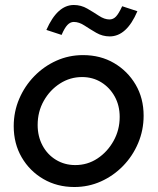

<svg xmlns="http://www.w3.org/2000/svg" viewBox="-20 -740 632 770"><path d="M278 10Q209 10 154 -22Q99 -54 67 -109Q35 -164 35 -234Q35 -292 57 -343.5Q79 -395 117.5 -434.5Q156 -474 206 -496.5Q256 -519 313 -519Q383 -519 437.5 -487Q492 -455 524 -400.5Q556 -346 556 -276Q556 -218 534 -166Q512 -114 473.5 -74.5Q435 -35 385 -12.5Q335 10 278 10ZM282 -78Q331 -78 371 -104.5Q411 -131 435.5 -175Q460 -219 460 -271Q460 -317 440 -353Q420 -389 386 -410Q352 -431 309 -431Q261 -431 220.5 -405Q180 -379 155.5 -335.5Q131 -292 131 -239Q131 -193 150.5 -156.5Q170 -120 204.5 -99Q239 -78 282 -78ZM227 -600 166 -620Q210 -720 276 -720Q305 -720 330 -705.5Q355 -691 377 -676.5Q399 -662 419 -662Q434 -662 445 -673.5Q456 -685 470 -715L531 -695Q488 -594 420 -594Q391 -594 366 -608.5Q341 -623 319 -637.5Q297 -652 276 -652Q262 -652 250.5 -640Q239 -628 227 -600Z"/></svg>

Font: Red Hat Display Medium
Style: Italic
Weight: 500
Italic angle: -12°
Designer: Pentagram, MCKL
Foundry: Pentagram, MCKL
Version: Version 1.023; ttfautohint (v1.8.3)